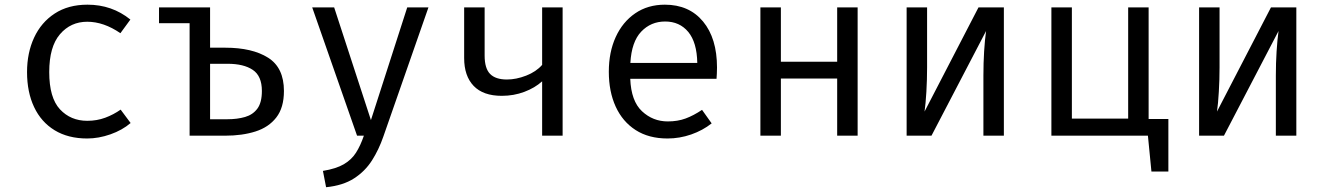

<svg xmlns="http://www.w3.org/2000/svg" viewBox="-20 -571 5578 808"><path d="M347.2 -62.6Q387.7 -62.6 422.8 -75.6Q457.9 -88.7 487.7 -109.7L529.7 -53.3Q494.4 -23.1 444.6 -5.6Q394.9 11.8 347.2 11.8Q266.7 11.8 210 -22.8Q153.3 -57.4 123.6 -120.3Q93.8 -183.1 93.8 -267.7Q93.8 -348.7 123.6 -412.8Q153.3 -476.9 210.3 -514.1Q267.2 -551.3 348.2 -551.3Q451.3 -551.3 528.7 -488.7L486.7 -431.3Q416.4 -479.5 347.2 -479.5Q277.4 -479.5 232.3 -426.9Q187.2 -374.4 187.2 -267.7Q187.2 -159.5 232.3 -111Q277.4 -62.6 347.2 -62.6Z M864.1 -540V-370.3H927.7Q1041.5 -370.3 1108.2 -328.2Q1174.9 -286.2 1174.9 -188.2Q1174.9 -117.9 1142.8 -76.7Q1110.8 -35.4 1055.1 -17.7Q999.5 0 927.7 0H777.9V-473.3H649.2V-540ZM937.9 -302.6H864.1V-69.2H937.4Q978.5 -69.2 1011.3 -78.7Q1044.1 -88.2 1063.1 -113.8Q1082.1 -139.5 1082.1 -188.2Q1082.1 -251.3 1043.8 -276.9Q1005.6 -302.6 937.9 -302.6Z M1783.1 -540 1593.3 3.6Q1574.4 58.5 1545.4 104.1Q1516.4 149.7 1470 179.7Q1423.6 209.7 1352.3 216.9L1339 148.2Q1394.9 139 1427.2 120Q1459.5 101 1478.2 71.5Q1496.9 42.1 1511.3 0H1482.6L1293.8 -540H1386.2L1541 -65.6L1693.8 -540Z M2347.7 -540V0H2261.5V-228.7Q2230.8 -201 2186.4 -184.4Q2142.1 -167.7 2091.8 -167.7Q2013.3 -167.7 1973.3 -209.5Q1933.3 -251.3 1933.3 -326.7V-540H2019.5V-336.9Q2019.5 -283.1 2042.6 -259.7Q2065.6 -236.4 2113.3 -236.4Q2152.3 -236.4 2194.4 -252.8Q2236.4 -269.2 2261.5 -297.9V-540Z M2632.3 -239.5Q2635.9 -145.6 2681.8 -102.8Q2727.7 -60 2790.3 -60Q2831.8 -60 2865.1 -72.3Q2898.5 -84.6 2934.4 -108.7L2974.9 -51.8Q2937.4 -22.1 2888.7 -5.1Q2840 11.8 2789.2 11.8Q2710.3 11.8 2655.1 -23.6Q2600 -59 2571 -122.3Q2542.1 -185.6 2542.1 -269.2Q2542.1 -351.3 2571 -414.9Q2600 -478.5 2653.1 -514.9Q2706.2 -551.3 2777.9 -551.3Q2880 -551.3 2938.7 -480.5Q2997.4 -409.7 2997.4 -286.7Q2997.4 -272.8 2996.7 -260.5Q2995.9 -248.2 2995.4 -239.5ZM2779 -480.5Q2719 -480.5 2678.5 -437.9Q2637.9 -395.4 2632.8 -306.2H2914.4Q2912.8 -392.8 2876.4 -436.7Q2840 -480.5 2779 -480.5Z M3503.1 0V-240.5H3266.2V0H3180V-540H3266.2V-311.3H3503.1V-540H3589.2V0Z M4204.6 -540V0H4118.5V-252.8Q4118.5 -305.6 4121.5 -354.6Q4124.6 -403.6 4129.7 -440.5L3900 0H3795.4V-540H3881.5V-287.7Q3881.5 -235.4 3878.5 -184.4Q3875.4 -133.3 3870.8 -101.5L4097.9 -540Z M4896.9 -70.3V150.8H4825.6L4810.8 0H4404.6V-540H4490.8V-71.8H4727.7V-540H4813.8V-70.3Z M5435.4 -540V0H5349.2V-252.8Q5349.2 -305.6 5352.3 -354.6Q5355.4 -403.6 5360.5 -440.5L5130.8 0H5026.2V-540H5112.3V-287.7Q5112.3 -235.4 5109.2 -184.4Q5106.2 -133.3 5101.5 -101.5L5328.7 -540Z"/></svg>

Font: FiraCode Nerd Font
Style: Regular
Weight: 400
Designer: Carrois Corporate, Edenspiekermann AG, Nikita Prokopov
Foundry: Carrois Corporate, Edenspiekermann AG, Nikita Prokopov
Version: Version 6.002;Nerd Fonts 3.4.0